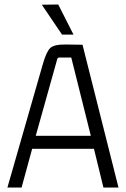

<svg xmlns="http://www.w3.org/2000/svg" viewBox="-20 -834 560 854"><path d="M166 -813 239 -814 307 -680H256ZM507 0H440L398 -172H123L76 0H13L170 -547Q186 -604 203.5 -620.5Q221 -637 274 -636L347 -635ZM234 -569 139 -230H384L297 -578H243Q236 -578 234 -569Z"/></svg>

Font: Gemunu Libre Light
Style: Regular
Weight: 300
Designer: Puspanada Ekanayake, Sola Matas, Pathum Egodawatta, Kosala Senevirathne
Foundry: mooniak
Version: Version 1.100